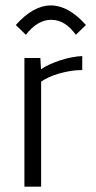

<svg xmlns="http://www.w3.org/2000/svg" viewBox="-20 -698 358 718"><path d="M76.7 -567.9 39.1 -604.5Q104.5 -677.7 169.9 -677.7Q236.3 -677.7 301.3 -604.5L263.7 -567.9Q223.1 -624 171.9 -624Q120.1 -624 76.7 -567.9ZM133.3 -439Q162.1 -458.5 206.3 -472.7Q250.5 -486.8 287.6 -488.3V-436Q245.1 -436 201.4 -423.1Q157.7 -410.2 133.8 -392.6V0H71.3V-481H130.9Z"/></svg>

Font: Anaheim
Style: Regular
Weight: 400
Designer: vernon adams
Foundry: vernon adams
Version: Version 1.002; ttfautohint (v0.93.5-3d13) -l 8 -r 50 -G 200 